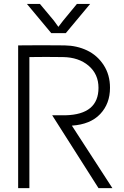

<svg xmlns="http://www.w3.org/2000/svg" viewBox="-20 -966 638 986"><path d="M130.9 0H73.2V-732.9Q192.4 -734.4 312 -732.9Q375 -731.9 427.2 -707Q479.5 -682.1 512.2 -632.1Q544.9 -582 544.9 -515.1Q544.9 -433.6 494.6 -380.4Q444.3 -327.1 349.1 -320.8L557.1 0H485.8L248 -374H316.9Q485.8 -378.4 485.8 -515.1Q485.8 -585.4 434.8 -628.7Q383.8 -671.9 303.2 -672.9Q215.3 -674.3 130.9 -672.9ZM118.2 -945.8H185.1L256.8 -859.9L279.8 -828.1L304.2 -859.9L375 -945.8H442.9L317.9 -795.9H243.2Z"/></svg>

Font: Kreadon Light
Style: Regular
Weight: 300
Designer: kohakuno
Foundry: StudioGnu
Version: Version 1.000;Glyphs 3.1.2 (3151)